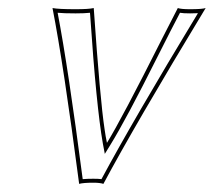

<svg xmlns="http://www.w3.org/2000/svg" viewBox="-20 -452 529 475"><path d="M175.8 2.9Q137.2 -292.5 109.9 -432.1Q124.5 -429.2 167 -429.2Q199.7 -429.2 211.9 -432.1Q227.5 -206.1 238.8 -131.8Q241.2 -114.3 244.6 -98.6Q280.3 -156.2 381.3 -356.9Q403.8 -401.4 419.9 -432.1Q427.7 -429.2 450.2 -429.2Q480 -429.2 488.8 -432.1Q313.5 -142.6 235.8 2.9Q227.5 0 210.9 0Q186 0 175.8 2.9ZM184.6 -8.8Q195.3 -9.8 210.9 -9.8Q224.6 -9.8 231 -8.8Q308.6 -153.3 469.7 -419.4Q461.9 -418.9 450.2 -418.9Q433.1 -418.9 425.3 -420.4Q406.7 -385.3 369.1 -310.5Q292 -156.7 252.9 -93.3L239.3 -71.3L234.4 -97.2Q218.3 -189 203.1 -414.6Q203.1 -418 202.6 -420.4Q189 -418.9 167 -418.9Q137.7 -418.9 122.6 -420.4Q148.9 -283.2 184.6 -8.8Z"/></svg>

Font: Linux Biolinum Outline O
Style: Italic
Weight: 400
Italic angle: -12°
Designer: Philipp H. Poll
Foundry: Philipp H. Poll
Version: Version 0.6.2